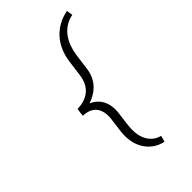

<svg xmlns="http://www.w3.org/2000/svg" viewBox="-288 -874 1163 1163"><g transform="rotate(-45 293.5 -292.0)"><path d="M391.6 196.8Q351.1 188.5 322 166.7Q293 145 274.9 114.7Q256.8 84.5 250.2 47.6Q243.7 10.7 247.6 -28.3L260.7 -130.4Q267.1 -190.9 240.7 -226.3Q214.4 -261.7 152.3 -264.2L154.8 -277.8H153.8L155.8 -291L157.2 -302.2L159.7 -315.9Q225.1 -317.4 264.9 -350.8Q304.7 -384.3 314 -449.7L327.6 -552.7Q333.5 -597.2 349.6 -635Q365.7 -672.9 391.8 -702.6Q418 -732.4 453.4 -752.4Q488.8 -772.5 533.7 -781.2L540 -741.7Q503.9 -734.4 477.3 -716.8Q450.7 -699.2 432.1 -674.3Q413.6 -649.4 402.1 -618.2Q390.6 -586.9 385.7 -552.7L372.1 -450.2Q363.8 -387.7 328.6 -348.1Q293.5 -308.6 234.4 -288.1Q259.3 -277.8 276.4 -261.5Q293.5 -245.1 303.7 -224.4Q314 -203.6 317.6 -179.4Q321.3 -155.3 318.8 -129.9L305.7 -27.8Q302.2 2.4 304.9 31.7Q307.6 61 318.6 86.2Q329.6 111.3 349.9 130.1Q370.1 148.9 402.3 157.7Z"/></g></svg>

Font: TypoPRO Roboto Mono
Style: Italic
Weight: 300
Designer: Google
Version: Version 2.000986; 2015; ttfautohint (v1.3)